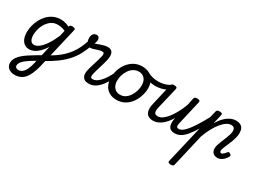

<svg xmlns="http://www.w3.org/2000/svg" viewBox="-61 -1321 3249 2460"><g transform="rotate(30 1564.0 -91.5)"><path d="M180 394Q125 394 90 365Q55 336 55 288Q55 257 68 229.5Q81 202 105.5 175.5Q130 149 166 122Q202 95 249 67Q268 56 286 44.5Q304 33 322.5 22Q341 11 359 1L391 -140Q356 -85 319.5 -50Q283 -15 248 1Q213 17 180 17Q139 17 108.5 -4Q78 -25 61.5 -65Q45 -105 45 -160Q45 -208 57.5 -258Q70 -308 94.5 -354.5Q119 -401 155 -438Q191 -475 239 -497Q287 -519 345 -519Q367 -519 388 -515.5Q409 -512 430.5 -504.5Q452 -497 472 -486L474 -491Q478 -505 487.5 -510Q497 -515 516 -515Q544 -515 553.5 -506.5Q563 -498 557 -480L415 130Q398 199 376 249Q354 299 326 331Q298 363 261.5 378.5Q225 394 180 394ZM193 316Q224 316 249.5 295.5Q275 275 295.5 233Q316 191 330 127L336 97Q325 104 314 110.5Q303 117 292 123.5Q281 130 270 137Q238 157 214 175.5Q190 194 175 210.5Q160 227 152 243Q144 259 144 275Q144 287 149.5 296.5Q155 306 166.5 311Q178 316 193 316ZM205 -63Q239 -63 278.5 -93.5Q318 -124 358.5 -183.5Q399 -243 437 -332L456 -415Q424 -430 395.5 -435Q367 -440 342 -440Q301 -440 268.5 -423.5Q236 -407 211 -379Q186 -351 169 -315.5Q152 -280 143.5 -243Q135 -206 135 -171Q135 -139 142.5 -114.5Q150 -90 166 -76.5Q182 -63 205 -63Z M417 54Q402 62 391.5 55Q381 48 376.5 34Q372 20 375.5 5.5Q379 -9 392 -16Q460 -52 514 -88.5Q568 -125 610 -164.5Q652 -204 684.5 -248.5Q717 -293 742 -344.5Q767 -396 787 -458Q791 -471 803.5 -473.5Q816 -476 829 -471Q842 -466 850 -455Q858 -444 853 -430Q827 -350 791 -283Q755 -216 704 -159Q653 -102 582.5 -50Q512 2 417 54Z M1058 17Q1020 17 998.5 4Q977 -9 967 -30Q957 -51 957 -76.5Q957 -102 963 -126Q966 -144 975 -173.5Q984 -203 995 -239Q1006 -275 1016.5 -311Q1027 -347 1034 -376Q1039 -407 1033 -417.5Q1027 -428 1007 -428Q983 -428 953.5 -418.5Q924 -409 894.5 -399.5Q865 -390 837 -390Q818 -390 803.5 -406Q789 -422 781 -446Q773 -470 773 -496Q773 -517 780 -535.5Q787 -554 802 -565.5Q817 -577 839 -577Q862 -577 873.5 -562.5Q885 -548 885 -528Q885 -514 881 -498.5Q877 -483 867 -469Q878 -469 897 -475.5Q916 -482 940 -491Q964 -500 990.5 -506.5Q1017 -513 1043 -513Q1074 -513 1094 -499Q1114 -485 1121 -455Q1128 -425 1119 -375Q1113 -346 1102.5 -310Q1092 -274 1081 -237Q1070 -200 1060.5 -169Q1051 -138 1048 -120Q1041 -92 1046 -75Q1051 -58 1078 -58Q1092 -58 1098.5 -46.5Q1105 -35 1103 -20.5Q1101 -6 1090 5.5Q1079 17 1058 17Z M1059 17Q1045 17 1038.5 5.5Q1032 -6 1033.5 -20.5Q1035 -35 1046 -46.5Q1057 -58 1078 -58Q1103 -58 1129.5 -73Q1156 -88 1182.5 -116.5Q1209 -145 1235 -185.5Q1261 -226 1286 -278Q1293 -292 1306 -291.5Q1319 -291 1329 -282Q1339 -273 1333 -259Q1304 -191 1272.5 -139Q1241 -87 1207.5 -52.5Q1174 -18 1137 -0.5Q1100 17 1059 17Z M1471 19Q1408 19 1362 -8Q1316 -35 1292.5 -84Q1269 -133 1269 -197Q1269 -251 1287 -307.5Q1305 -364 1341 -412Q1377 -460 1429.5 -489.5Q1482 -519 1550 -519Q1614 -519 1659 -492.5Q1704 -466 1728 -418.5Q1752 -371 1752 -310Q1752 -267 1740.5 -221.5Q1729 -176 1706.5 -133Q1684 -90 1650 -55.5Q1616 -21 1571 -1Q1526 19 1471 19ZM1478 -61Q1522 -61 1556 -83.5Q1590 -106 1613.5 -142.5Q1637 -179 1649.5 -221Q1662 -263 1662 -302Q1662 -346 1647.5 -376Q1633 -406 1606.5 -422.5Q1580 -439 1545 -439Q1500 -439 1465 -417Q1430 -395 1406.5 -359Q1383 -323 1370.5 -281.5Q1358 -240 1358 -202Q1358 -158 1373 -126.5Q1388 -95 1415 -78Q1442 -61 1478 -61Z M1812 -384Q1771 -384 1727 -395Q1683 -406 1630 -438Q1619 -444 1618 -455.5Q1617 -467 1622 -478Q1627 -489 1636 -494.5Q1645 -500 1655 -494Q1694 -471 1735 -462Q1776 -453 1821 -453Q1851 -453 1882.5 -459Q1914 -465 1943.5 -477Q1973 -489 1993 -506Q2003 -514 2012.5 -510Q2022 -506 2028.5 -495.5Q2035 -485 2034 -473.5Q2033 -462 2024 -454Q1989 -427 1951.5 -411.5Q1914 -396 1878.5 -390Q1843 -384 1812 -384Z M2011 16Q1964 16 1935 -5Q1906 -26 1898 -68.5Q1890 -111 1905 -173L1977 -485Q1982 -503 1991.5 -509Q2001 -515 2021 -515Q2049 -515 2058.5 -506.5Q2068 -498 2063 -480L1988 -163Q1981 -133 1982 -110Q1983 -87 1996 -75Q2009 -63 2037 -63Q2070 -63 2104.5 -87Q2139 -111 2173.5 -155Q2208 -199 2240 -258.5Q2272 -318 2297 -389L2316 -485Q2321 -503 2331 -509Q2341 -515 2361 -515Q2389 -515 2398.5 -506.5Q2408 -498 2403 -480L2325 -143Q2312 -95 2317.5 -76.5Q2323 -58 2348 -58Q2362 -58 2369 -46.5Q2376 -35 2374 -20.5Q2372 -6 2361 5.5Q2350 17 2329 17Q2295 17 2274.5 5.5Q2254 -6 2244.5 -26Q2235 -46 2233.5 -71Q2232 -96 2235 -123L2241 -157Q2216 -114 2188 -81.5Q2160 -49 2130.5 -27.5Q2101 -6 2070.5 5Q2040 16 2011 16Z M2331 17Q2317 17 2310.5 5.5Q2304 -6 2305.5 -20.5Q2307 -35 2318 -46.5Q2329 -58 2350 -58Q2376 -58 2404.5 -77.5Q2433 -97 2467.5 -140Q2502 -183 2545 -252Q2588 -321 2641 -421Q2649 -435 2662.5 -434Q2676 -433 2685 -423.5Q2694 -414 2688 -401Q2630 -282 2583 -202Q2536 -122 2495 -74Q2454 -26 2414.5 -4.5Q2375 17 2331 17Z M2489 390Q2472 390 2459 383Q2446 376 2450 359L2647 -485Q2652 -503 2662 -509Q2672 -515 2691 -515Q2720 -515 2729 -506.5Q2738 -498 2733 -480L2702 -346Q2737 -404 2775.5 -442Q2814 -480 2854.5 -499.5Q2895 -519 2935 -519Q2972 -519 2998.5 -506.5Q3025 -494 3039 -467.5Q3053 -441 3053 -400Q3053 -366 3043 -329Q3033 -292 3019 -256Q3005 -220 2990.5 -187Q2976 -154 2966 -128Q2956 -102 2956 -86Q2956 -73 2961.5 -66.5Q2967 -60 2978 -60Q2987 -60 2996.5 -66Q3006 -72 3017 -83Q3028 -94 3040 -110Q3047 -120 3055.5 -121.5Q3064 -123 3076 -115Q3092 -106 3095 -96Q3098 -86 3092 -76Q3082 -57 3063.5 -35.5Q3045 -14 3019 1Q2993 16 2961 16Q2921 16 2897 -8Q2873 -32 2873 -73Q2873 -98 2882.5 -128Q2892 -158 2905.5 -191.5Q2919 -225 2933 -259Q2947 -293 2956.5 -324.5Q2966 -356 2966 -383Q2966 -410 2952.5 -424.5Q2939 -439 2908 -439Q2876 -439 2841 -416Q2806 -393 2771 -350Q2736 -307 2704 -247.5Q2672 -188 2646 -116L2535 364Q2532 377 2522 383.5Q2512 390 2489 390Z"/></g></svg>

Font: Playwrite AT
Style: Italic
Weight: 400
Italic angle: -13.0072°
Designer: Veronika Burian, José Scaglione
Foundry: TypeTogether
Version: Version 1.002